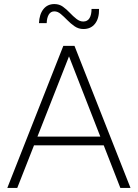

<svg xmlns="http://www.w3.org/2000/svg" viewBox="-20 -926 679 946"><path d="M16 0 292 -700H347L623 0H573L315 -661H325L65 0ZM123 -210 140 -253H499L517 -210ZM391 -783Q367 -783 347.5 -796.5Q328 -810 311.5 -827Q295 -844 279.5 -857Q264 -870 248 -870Q230 -870 220.5 -854.5Q211 -839 210 -812H172Q174 -856 194 -881Q214 -906 248 -906Q272 -906 290 -893Q308 -880 324 -863Q340 -846 356.5 -833Q373 -820 390 -820Q411 -820 421 -836.5Q431 -853 431 -882H468Q469 -836 448.5 -809.5Q428 -783 391 -783Z"/></svg>

Font: SUSE ExtraLight
Style: Regular
Weight: 250
Designer: Rene Bieder
Foundry: SUSE
Version: Version 1.000